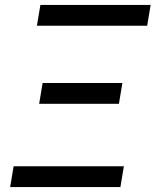

<svg xmlns="http://www.w3.org/2000/svg" viewBox="-20 -755 640 775"><path d="M574 -651H129L143 -735H588ZM138 -336 152 -420H474L460 -336ZM21 0 35 -84H480L466 0Z"/></svg>

Font: Iosevka SS04 Medium Extended
Style: Italic
Weight: 500
Width: 7
Italic angle: -9°
Monospace: yes
Designer: Belleve Invis
Foundry: Belleve Invis
Version: Version 19.0.0; ttfautohint (v1.8.4)